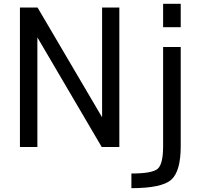

<svg xmlns="http://www.w3.org/2000/svg" viewBox="-20 -772 1086 1011"><path d="M85 2V-732.4H177.7L517.6 -154.3V-732.4H608.4V2H515.6L176.8 -575.2V2ZM838.9 -524.4H931.6V-2Q931.6 129.9 881.8 174.3Q832 218.8 671.9 218.8V141.6Q783.2 141.6 811 116.2Q838.9 90.8 838.9 -2ZM838.9 -628.9V-752H931.6V-628.9Z"/></svg>

Font: Gen Shin Gothic Regular
Style: Regular
Weight: 400
Designer: [Source Han Sans]
Ryoko NISHIZUKA  (kana & ideographs); Paul D. Hunt (Latin, Greek & Cyrillic); Wenlong ZHANG  (bopomofo
Version: Version 1.002.20150607